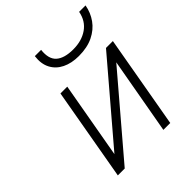

<svg xmlns="http://www.w3.org/2000/svg" viewBox="-205 -869 996 996"><g transform="rotate(-45 293.5 -371.0)"><path d="M82 0 172 -511H222L147.5 -90.5L506 -511H556.5L466.5 0H416L491 -420.5L132.5 0ZM377 -580.5Q324 -580.5 285.2 -599.5Q246.5 -618.5 227.5 -654.5Q208.5 -690.5 215 -742H261Q254 -680 285 -652.8Q316 -625.5 381 -625.5Q443.5 -625.5 486.5 -655.5Q529.5 -685.5 540 -742H587Q579 -696.5 553 -660Q527 -623.5 483 -602Q439 -580.5 377 -580.5Z"/></g></svg>

Font: Overpass ExtraLight
Style: Italic
Weight: 250
Italic angle: -10°
Designer: Delve Withrington, Dave Bailey, Thomas Jockin
Foundry: Delve Fonts LLC
Version: Version 4.000